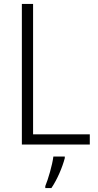

<svg xmlns="http://www.w3.org/2000/svg" viewBox="-20 -734 497 975"><path d="M91 0H436V-52H148V-714H91ZM309 69V61H251C246 103 224 178 210 211V221H241C271 177 297 115 309 69Z"/></svg>

Font: Noto Sans SemiCondensed Light
Style: Regular
Weight: 300
Width: 4
Designer: Monotype Design Team
Foundry: Monotype Imaging Inc.
Version: Version 2.013